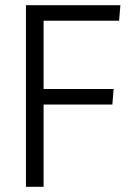

<svg xmlns="http://www.w3.org/2000/svg" viewBox="-20 -720 524 740"><path d="M439 -640H148V-377H418L413 -317H148V0H80V-700H444Z"/></svg>

Font: Antic
Style: Regular
Weight: 400
Designer: Santiago Orozco
Foundry: Typemade
Version: Version 1.0012